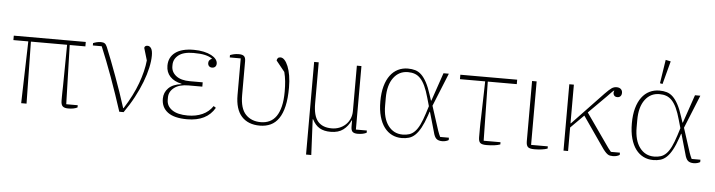

<svg xmlns="http://www.w3.org/2000/svg" viewBox="-53 -1010 5452 1464"><g transform="rotate(5 2673.0 -278.0)"><path d="M136 -474H22V-508H573V-474H453L466 -22H554V-5Q528 9 483 9Q454 9 441 -3Q428 -15 428 -47Q428 -59 428 -77Q428 -95 428.5 -115.5Q429 -136 429.5 -158Q430 -180 430 -200L433 -474H156L164 0H123Z M874 0Q853 -64 831 -129.5Q809 -195 786 -257.5Q763 -320 740.5 -378Q718 -436 697 -486H629V-504Q640 -509 656 -513Q672 -517 689 -517Q707 -517 717.5 -510Q728 -503 736 -484Q755 -439 776 -383.5Q797 -328 819 -269Q841 -210 862 -148.5Q883 -87 901 -30H904Q971 -135 1006 -231Q1041 -327 1049 -408L1021 -502Q1024 -520 1045 -520Q1062 -520 1073 -503Q1084 -486 1084 -448Q1084 -407 1072.5 -354.5Q1061 -302 1038.5 -243.5Q1016 -185 983 -123Q950 -61 907 0Z M1394 12Q1294 12 1245 -25Q1196 -62 1196 -128Q1196 -176 1229 -209.5Q1262 -243 1328 -251V-254Q1271 -266 1240 -299Q1209 -332 1209 -382Q1209 -447 1258 -483.5Q1307 -520 1399 -520Q1441 -520 1475 -512.5Q1509 -505 1533 -492.5Q1557 -480 1569.5 -464Q1582 -448 1582 -431Q1582 -415 1573 -406Q1564 -397 1549 -397Q1534 -397 1525.5 -406Q1517 -415 1517 -430Q1517 -443 1524 -451Q1531 -459 1542 -464V-466Q1519 -481 1486 -488.5Q1453 -496 1399 -496Q1322 -496 1284.5 -466Q1247 -436 1247 -391V-381Q1247 -337 1284 -308Q1321 -279 1390 -279H1488V-246H1382Q1312 -246 1273 -216Q1234 -186 1234 -141V-123Q1234 -75 1276 -46Q1318 -17 1396 -17Q1459 -17 1508 -39Q1557 -61 1587 -106L1605 -94Q1544 12 1394 12Z M1677 -504Q1689 -509 1706 -513Q1723 -517 1745 -517Q1772 -517 1784 -506Q1796 -495 1796 -467V-208Q1796 -106 1839.5 -60.5Q1883 -15 1955 -15Q1992 -15 2022 -29Q2052 -43 2073 -73Q2094 -103 2105.5 -150Q2117 -197 2117 -263Q2117 -306 2113.5 -341.5Q2110 -377 2101 -412L2035 -494Q2036 -505 2042.5 -512.5Q2049 -520 2063 -520Q2079 -520 2094 -504Q2109 -488 2121 -458.5Q2133 -429 2140 -388Q2147 -347 2147 -296Q2147 -213 2133.5 -154.5Q2120 -96 2094.5 -59Q2069 -22 2032.5 -5Q1996 12 1950 12Q1860 12 1810.5 -42.5Q1761 -97 1761 -206V-486H1677Z M2321 -508H2356V-195Q2356 -99 2391.5 -57Q2427 -15 2498 -15Q2529 -15 2556 -25.5Q2583 -36 2603.5 -55Q2624 -74 2636 -101Q2648 -128 2648 -160V-508H2683V-22H2767V-5Q2756 1 2738.5 5Q2721 9 2699 9Q2672 9 2660 -2Q2648 -13 2648 -42V-89H2645Q2625 -44 2588.5 -16Q2552 12 2492 12Q2441 12 2407.5 -7.5Q2374 -27 2351 -72H2348L2361 201H2321Z M3395 -4Q3388 1 3374.5 5Q3361 9 3346 9Q3317 9 3301.5 -4.5Q3286 -18 3277 -56L3234 -206H3231L3221 -176Q3201 -118 3181 -81.5Q3161 -45 3139 -24Q3117 -3 3091.5 4.5Q3066 12 3036 12Q2996 12 2962 -4.5Q2928 -21 2903 -54Q2878 -87 2864 -137Q2850 -187 2850 -253Q2850 -319 2864 -369Q2878 -419 2903 -452.5Q2928 -486 2962.5 -503Q2997 -520 3038 -520Q3069 -520 3094.5 -512.5Q3120 -505 3141.5 -484.5Q3163 -464 3182.5 -428Q3202 -392 3220 -335L3234 -292H3237L3311 -508H3352L3249 -254L3309 -68Q3314 -54 3318.5 -43Q3323 -32 3328 -22H3395ZM3204 -311Q3189 -365 3172.5 -400Q3156 -435 3136.5 -455.5Q3117 -476 3093.5 -484.5Q3070 -493 3041 -493Q2972 -493 2930.5 -437Q2889 -381 2889 -282V-225Q2889 -126 2930.5 -70.5Q2972 -15 3041 -15Q3069 -15 3092 -22.5Q3115 -30 3134.5 -50Q3154 -70 3170.5 -104Q3187 -138 3204 -191L3222 -248Z M3790 -5Q3751 9 3685 9Q3650 9 3637 -2.5Q3624 -14 3624 -46Q3624 -58 3624 -76Q3624 -94 3624 -114.5Q3624 -135 3624.5 -156.5Q3625 -178 3626 -198L3633 -474H3440V-508H3875V-474H3653L3661 -22H3790Z M4024 -508V-22H4152V-5Q4133 2 4106.5 5.5Q4080 9 4051 9Q4015 9 4002 -3Q3989 -15 3989 -47V-508Z M4274 -508H4309V-212H4312L4548 -460Q4580 -493 4597.5 -505Q4615 -517 4635 -517Q4657 -517 4668.5 -506Q4680 -495 4680 -478Q4680 -461 4671 -451.5Q4662 -442 4647 -442Q4627 -442 4619.5 -457Q4612 -472 4620 -489L4618 -490Q4607 -482 4596 -470Q4585 -458 4567 -440L4433 -306L4595 -75Q4603 -63 4614 -48Q4625 -33 4635 -22H4704V-5Q4696 1 4682 5Q4668 9 4653 9Q4640 9 4630 7Q4620 5 4610.5 -2Q4601 -9 4590 -21.5Q4579 -34 4565 -55L4409 -280L4309 -180V0H4274Z M5320 -4Q5313 1 5299.5 5Q5286 9 5271 9Q5242 9 5226.5 -4.5Q5211 -18 5202 -56L5159 -206H5156L5146 -176Q5126 -118 5106 -81.5Q5086 -45 5064 -24Q5042 -3 5016.5 4.5Q4991 12 4961 12Q4921 12 4887 -4.5Q4853 -21 4828 -54Q4803 -87 4789 -137Q4775 -187 4775 -253Q4775 -319 4789 -369Q4803 -419 4828 -452.5Q4853 -486 4887.5 -503Q4922 -520 4963 -520Q4994 -520 5019.5 -512.5Q5045 -505 5066.5 -484.5Q5088 -464 5107.5 -428Q5127 -392 5145 -335L5159 -292H5162L5236 -508H5277L5174 -254L5234 -68Q5239 -54 5243.5 -43Q5248 -32 5253 -22H5320ZM5129 -311Q5114 -365 5097.5 -400Q5081 -435 5061.5 -455.5Q5042 -476 5018.5 -484.5Q4995 -493 4966 -493Q4897 -493 4855.5 -437Q4814 -381 4814 -282V-225Q4814 -126 4855.5 -70.5Q4897 -15 4966 -15Q4994 -15 5017 -22.5Q5040 -30 5059.5 -50Q5079 -70 5095.5 -104Q5112 -138 5129 -191L5147 -248ZM4962 -576 4990 -757 5029 -749 4982 -572Z"/></g></svg>

Font: IBM Plex Serif ExtLt
Style: Regular
Weight: 200
Designer: Mike Abbink, Paul van der Laan, Pieter van Rosmalen
Foundry: Bold Monday
Version: Version 3.001